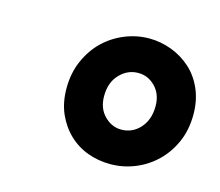

<svg xmlns="http://www.w3.org/2000/svg" viewBox="-58 -916 516 451"><g transform="rotate(15 200.5 -690.5)"><path d="M242 -536Q213 -536 187 -545.5Q161 -555 141 -574Q121 -593 109 -620Q97 -647 97 -682Q97 -719 110.5 -749.5Q124 -780 146 -801Q168 -822 196.5 -833.5Q225 -845 255 -845Q283 -845 309.5 -835Q336 -825 356.5 -806.5Q377 -788 389 -760.5Q401 -733 401 -699Q401 -661 387.5 -631Q374 -601 352 -580Q330 -559 301.5 -547.5Q273 -536 242 -536ZM246 -621Q273 -621 291.5 -641.5Q310 -662 310 -695Q310 -724 292.5 -742Q275 -760 251 -760Q225 -760 206 -740Q187 -720 187 -687Q187 -657 205 -639Q223 -621 246 -621Z"/></g></svg>

Font: Lebkuchenwelt
Style: Regular
Weight: 400
Designer: Vernon Adams
Foundry: Gereon Berster
Version: Version 1.000;PS 001.001;hotconv 1.0.56 